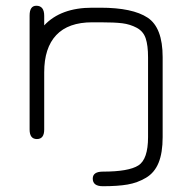

<svg xmlns="http://www.w3.org/2000/svg" viewBox="-20 -477 669 668"><path d="M300.8 -399.4Q217.8 -399.4 175.8 -355Q133.8 -310.5 133.8 -225.6V-26.4Q133.8 6.8 108.4 6.8Q83 6.8 83 -26.4V-422.9Q83 -457 106.4 -457Q133.8 -457 133.8 -421.9V-388.7Q191.4 -450.2 300.8 -450.2H329.1Q441.4 -450.2 493.7 -415.5Q545.9 -380.9 545.9 -278.3V0Q545.9 54.7 531.7 89.4Q517.6 124 487.8 141.6Q458 159.2 423.8 165Q389.6 170.9 337.9 170.9Q302.7 170.9 302.7 144.5Q302.7 120.1 337.9 120.1Q427.7 120.1 461.4 98.6Q495.1 77.1 495.1 0V-277.3Q495.1 -319.3 486.8 -343.8Q478.5 -368.2 455.6 -380.4Q432.6 -392.6 405.8 -396Q378.9 -399.4 329.1 -399.4Z"/></svg>

Font: Jura
Style: Book
Weight: 400
Version: Version 2.3